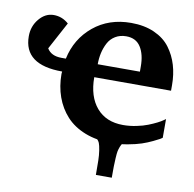

<svg xmlns="http://www.w3.org/2000/svg" viewBox="-75 -576 816 808"><g transform="rotate(10 333.0 -172.0)"><path d="M294.9 -43H544.9L533.2 -20Q517.6 -16.1 507.6 -13.2Q497.6 -10.3 488.3 -4.2Q479 2 474.1 6.3Q469.2 10.7 464.8 22.2Q460.4 33.7 458.7 42.5Q457 51.3 455.8 71.3Q454.6 91.3 454.3 107.9Q454.1 124.5 454.1 155.8H386.2Q386.2 116.2 385.7 94.2Q385.3 72.3 382.1 51.5Q378.9 30.8 375 21.2Q371.1 11.7 361.6 2.7Q352.1 -6.3 341.1 -10.5Q330.1 -14.6 311 -20ZM158.2 -304.2H176.8Q195.3 -391.1 261.2 -445.6Q327.1 -500 421.9 -500Q478.5 -500 521.2 -481Q564 -461.9 588.4 -429.2Q612.8 -396.5 624.5 -356.9Q636.2 -317.4 636.2 -272V-248H308.1Q308.1 -165.5 348.6 -118.2Q389.2 -70.8 461.9 -70.8Q490.2 -70.8 518.6 -76.7Q546.9 -82.5 567.1 -90.6Q587.4 -98.6 603.8 -106.9Q620.1 -115.2 627.9 -121.1L636.2 -127V-46.9Q632.8 -44.4 626.5 -40.5Q620.1 -36.6 598.6 -26.4Q577.1 -16.1 554 -8.3Q530.8 -0.5 495.6 5.9Q460.4 12.2 424.8 12.2Q362.8 12.2 313.7 -7.1Q264.6 -26.4 233.4 -60.5Q202.1 -94.7 186 -139.9Q169.9 -185.1 169.9 -237.8Q169.9 -239.3 170.4 -242.9Q170.9 -246.6 170.9 -248Q6.8 -248 6.8 -370.1Q6.8 -413.1 33.2 -444.6Q59.6 -476.1 95.2 -476.1Q131.3 -476.1 159.2 -451.2L96.2 -334Q113.8 -304.2 158.2 -304.2ZM493.2 -304.2V-326.2Q493.2 -377.9 473.1 -409.4Q453.1 -440.9 411.1 -440.9Q384.8 -440.9 364.7 -428.7Q344.7 -416.5 334 -396Q323.2 -375.5 318.1 -352.5Q313 -329.6 313 -304.2Z"/></g></svg>

Font: Veleka
Style: Bold
Weight: 700
Designer: Stefan Peev, Context Ltd, 2016; SIL International, 1997-2014.
Foundry: Stefan Peev, Context Ltd, 2016
Version: Version 1.000